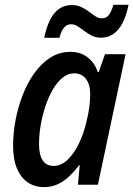

<svg xmlns="http://www.w3.org/2000/svg" viewBox="-20 -765 552 795"><path d="M162.1 9.8Q124.5 9.8 95.7 -9.3Q66.9 -28.3 50.5 -66.7Q34.2 -105 34.2 -162.1Q34.2 -212.4 44.2 -266.4Q54.2 -320.3 73.7 -370.8Q93.3 -421.4 122.1 -461.9Q150.9 -502.4 188.2 -526.4Q225.6 -550.3 271.5 -550.3Q300.3 -550.3 322.3 -540Q344.2 -529.8 360.1 -511.2Q376 -492.7 384.8 -466.8H388.7L414.6 -540.5H500L385.3 0H302.7L310.1 -80.6H307.1Q287.6 -54.7 265.9 -34.2Q244.1 -13.7 218.5 -2Q192.9 9.8 162.1 9.8ZM201.7 -78.1Q233.9 -78.1 260.5 -104Q287.1 -129.9 306.9 -171.1Q326.7 -212.4 337.4 -258.3Q346.2 -293.9 349.9 -322.3Q353.5 -350.6 353.5 -376.5Q353.5 -415 335.9 -438.2Q318.4 -461.4 286.6 -461.4Q261.2 -461.4 238.8 -443.1Q216.3 -424.8 198.5 -394Q180.7 -363.3 168 -325Q155.3 -286.6 148.4 -246.1Q141.6 -205.6 141.6 -168.9Q141.6 -123.5 157 -100.8Q172.4 -78.1 201.7 -78.1ZM163.1 -608.4Q171.9 -651.9 187 -682.1Q202.1 -712.4 224.6 -728.3Q247.1 -744.1 277.3 -744.1Q299.3 -744.1 316.7 -735.8Q334 -727.5 348.4 -716.6Q362.8 -705.6 375.5 -697.3Q388.2 -689 401.4 -689Q418.9 -689 429.7 -701.7Q440.4 -714.4 449.7 -745.1H512.2Q502.4 -696.8 485.8 -666.7Q469.2 -636.7 447.3 -622.8Q425.3 -608.9 398.4 -608.9Q377 -608.9 360.1 -617.4Q343.3 -626 328.9 -637Q314.5 -647.9 301.3 -656.2Q288.1 -664.6 273.4 -664.6Q256.8 -664.6 245.1 -650.6Q233.4 -636.7 226.1 -608.4Z"/></svg>

Font: Open Sans SemiCondensed SemiBold
Style: Italic
Weight: 600
Width: 4
Italic angle: -12°
Designer: Monotype Design Team
Foundry: Monotype Imaging Inc.
Version: Version 3.000